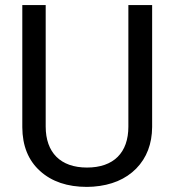

<svg xmlns="http://www.w3.org/2000/svg" viewBox="-20 -731 688 761"><path d="M488.8 -710.9V-229C488.8 -126 430.7 -66.9 324.7 -66.9C219.7 -66.9 161.1 -126.5 161.1 -229.5V-710.9H68.4V-226.6C68.8 -152.8 92.3 -95.2 138.7 -53.2C185.1 -11.2 247.1 9.8 324.7 9.8L349.6 8.8C421.4 3.4 478 -20.5 520 -63C561.5 -105.5 582.5 -160.6 583 -227.5V-710.9Z"/></svg>

Font: Shabnam
Style: Regular
Weight: 400
Foundry: DejaVu fonts team - Redesigned by Saber Rastikerdar - Based on Vazir font
Version: Version 5.0.1